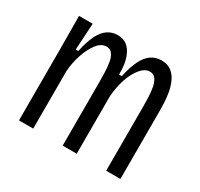

<svg xmlns="http://www.w3.org/2000/svg" viewBox="-120 -691 877 841"><g transform="rotate(30 319.0 -270.0)"><path d="M64 0V-364L63 -528H132L124 -393H137Q148 -445 164 -477.5Q180 -510 202.5 -525Q225 -540 252 -540Q281 -540 299 -526Q317 -512 327 -489.5Q337 -467 340.5 -442Q344 -417 343 -393H357Q368 -444 384 -476.5Q400 -509 422.5 -524.5Q445 -540 474 -540Q505 -540 524.5 -525Q544 -510 555 -485.5Q566 -461 570.5 -434.5Q575 -408 576 -384.5Q577 -361 577 -346V0H505V-323Q505 -346 504 -372.5Q503 -399 498.5 -421.5Q494 -444 483.5 -458Q473 -472 454 -472Q430 -472 408 -445.5Q386 -419 372.5 -377.5Q359 -336 356 -290V0H285V-322Q285 -346 284 -372.5Q283 -399 279 -421.5Q275 -444 264.5 -458Q254 -472 235 -472Q209 -472 188 -445Q167 -418 153 -376.5Q139 -335 136 -290V0Z"/></g></svg>

Font: Bricolage Grotesque Condensed Light
Style: Regular
Weight: 300
Width: 3
Designer: Mathieu Triay
Foundry: Atelier Triay
Version: Version 1.000;gftools[0.9.30]